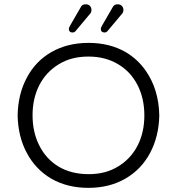

<svg xmlns="http://www.w3.org/2000/svg" viewBox="-20 -884 833 904"><path d="M164.6 -199.7Q133.3 -262.2 133.3 -341.3Q133.3 -420.4 165 -482.9Q197.3 -545.4 256.3 -581.1Q314.5 -617.7 396.5 -617.7Q475.6 -617.7 535.6 -582Q595.7 -546.4 628.4 -481.9Q659.7 -419.4 659.7 -340.3Q659.7 -261.2 627.9 -198.7Q595.7 -136.2 536.6 -100.6Q478.5 -64 397.5 -64Q316.4 -64 256.8 -99.1Q197.3 -134.3 164.6 -199.7ZM63 -340.8Q64.9 -240.7 106.4 -163.6Q147.5 -86.4 221.2 -43Q296.9 0.5 396 0.5Q495.1 0.5 570.3 -43Q645.5 -86.4 686.8 -164.1Q728 -241.7 730 -340.8Q727.5 -462.4 667 -549.8Q629.4 -604.5 571.8 -638.7Q496.1 -682.1 397 -682.1Q297.9 -682.1 221.7 -638.7Q146.5 -595.2 106 -517.6Q64.9 -440.9 63 -340.8ZM486.3 -737.8 554.2 -818.8Q561 -825.7 561 -837.4Q561 -849.1 553.5 -856.4Q545.9 -863.8 533.7 -863.8Q517.1 -863.8 510.3 -849.6L460 -762.7Q454.6 -752.9 454.6 -748Q454.6 -739.7 459 -735.4Q463.9 -731 472.2 -731Q480.5 -731 486.3 -737.8ZM321.8 -731Q330.1 -731 335.9 -737.8L403.8 -818.8Q410.6 -825.7 410.6 -836.9Q410.6 -849.1 403.1 -856.4Q395.5 -863.8 383.8 -863.8Q371.6 -863.8 364.7 -856.9Q361.8 -854 359.9 -849.6L309.6 -762.7Q304.2 -752.9 304.2 -748Q304.2 -737.3 312 -732.9Q315.9 -731 321.8 -731Z"/></svg>

Font: YuPearl-ExtraLight
Style: ExtraLight
Weight: 200
Designer: Max Yao
Foundry: Max-Everyday
Version: Version 1.011; ttfautohint (v1.8.3)